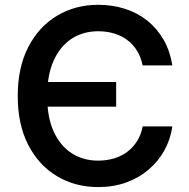

<svg xmlns="http://www.w3.org/2000/svg" viewBox="-20 -757 775 787"><path d="M382.8 9.8Q288.1 9.8 213.4 -34.9Q138.7 -79.6 95.7 -163.1Q52.7 -246.6 52.7 -363.3Q52.7 -480.5 95.9 -564.2Q139.2 -647.9 213.9 -692.6Q288.6 -737.3 382.8 -737.3Q441.4 -737.3 492.9 -720.7Q544.4 -704.1 584.5 -671.9Q624.5 -639.6 650.9 -593.5Q677.2 -547.4 686.5 -488.8H564.5Q557.6 -523.4 541.3 -549.6Q524.9 -575.7 501 -593.5Q477.1 -611.3 446.8 -620.1Q416.5 -628.9 382.3 -628.9Q321.3 -628.9 274.2 -598.6Q227.1 -568.4 200.2 -509Q173.3 -449.7 173.3 -363.3Q173.3 -276.4 200.2 -217.5Q227.1 -158.7 274.2 -128.7Q321.3 -98.6 381.8 -98.6Q416.5 -98.6 446.5 -107.4Q476.6 -116.2 500.7 -134Q524.9 -151.9 541.5 -178Q558.1 -204.1 564.9 -238.8H686.5Q678.7 -185.5 653.8 -140.6Q628.9 -95.7 589.1 -61.8Q549.3 -27.8 497.3 -9Q445.3 9.8 382.8 9.8ZM142.1 -319.8V-420.9H456.1V-319.8Z"/></svg>

Font: Inter Cardless
Style: Medium
Weight: 500
Designer: Rasmus Andersson
Foundry: rsms
Version: Version 4.001;git-9221beed3